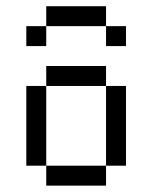

<svg xmlns="http://www.w3.org/2000/svg" viewBox="-20 -582 478 602"><path d="M125 -562.5V-500H312.5V-562.5ZM312.5 -500V-437.5H375V-500ZM125 -500H62.5V-437.5H125ZM125 -375V-312.5H312.5V-375ZM312.5 -312.5V-62.5H375V-312.5ZM312.5 -62.5H125V0H312.5ZM125 -62.5V-312.5H62.5V-62.5Z"/></svg>

Font: Medodica
Style: Regular
Weight: 400
Version: Version 001.000